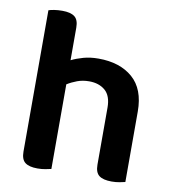

<svg xmlns="http://www.w3.org/2000/svg" viewBox="-77 -726 722 800"><g transform="rotate(10 284.5 -325.5)"><path d="M192 -1Q183 1 168 4Q153 7 134 7Q99 7 82 -6Q65 -19 65 -52V-650Q73 -653 88.5 -655.5Q104 -658 123 -658Q158 -658 175 -645Q192 -632 192 -599V-461Q214 -472 242.5 -480Q271 -488 306 -488Q397 -488 451 -441Q505 -394 505 -299V-1Q497 1 481.5 4Q466 7 448 7Q412 7 395 -6Q378 -19 378 -52V-293Q378 -343 352 -365.5Q326 -388 284 -388Q257 -388 234 -379.5Q211 -371 192 -359V-1Z"/></g></svg>

Font: Baloo 2 Latin SemiBold
Style: Regular
Weight: 400
Designer: Sarang Kulkarni and Ek Type
Foundry: Ek Type
Version: Version 1.001